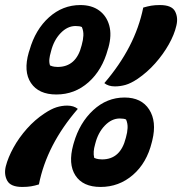

<svg xmlns="http://www.w3.org/2000/svg" viewBox="-39 -730 721 760"><path d="M279 -710Q324 -710 353.5 -688.5Q383 -667 393.5 -629Q404 -591 390 -541L388 -535Q366 -453 311.5 -404.5Q257 -356 184 -356Q114 -356 83.5 -401.5Q53 -447 75 -523L78 -532Q101 -613 155 -661.5Q209 -710 279 -710ZM374 -401Q435 -472 473.5 -546.5Q512 -621 528 -700Q545 -705 559.5 -707.5Q574 -710 594 -710Q641 -710 654 -685Q667 -660 659 -628Q651 -593 629 -554Q607 -515 575.5 -479.5Q544 -444 506 -418Q479 -400 458 -394Q437 -388 416 -388Q390 -388 374 -401ZM162 -523Q158 -510 156.5 -496.5Q155 -483 159 -471Q168 -467 176 -466Q184 -465 189 -465Q263 -465 284 -550L285 -554Q290 -571 291 -589Q292 -607 285 -623Q277 -627 260 -627Q228 -627 201 -599Q174 -571 163 -527ZM454 -344Q521 -344 551.5 -296.5Q582 -249 564 -175L562 -167Q542 -85 487 -37.5Q432 10 359 10Q289 10 259.5 -35.5Q230 -81 251 -157L253 -164Q276 -244 330 -294Q384 -344 454 -344ZM269 -299Q146 -157 115 0Q99 5 84 7.5Q69 10 49 10Q3 10 -10.5 -15Q-24 -40 -16 -72Q-7 -107 14.5 -146Q36 -185 67.5 -220.5Q99 -256 137 -281Q164 -299 185 -305.5Q206 -312 227 -312Q253 -312 269 -299ZM337 -157Q333 -144 332 -130.5Q331 -117 334 -105Q343 -101 351.5 -100Q360 -99 365 -99Q438 -99 459 -184L460 -188Q465 -205 466 -223Q467 -241 460 -257Q452 -261 435 -261Q403 -261 376 -233Q349 -205 338 -161Z"/></svg>

Font: Recursive Mn Csl St
Style: Bold Italic
Weight: 700
Italic angle: -15°
Monospace: yes
Version: Version 1.079;hotconv 1.0.112;makeotfexe 2.5.65598; ttfautoh